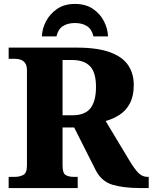

<svg xmlns="http://www.w3.org/2000/svg" viewBox="-20 -956 776 976"><path d="M24 0V-57H57Q79 -57 98 -66.5Q117 -76 117 -115V-598Q117 -624 107 -636.5Q97 -649 83.5 -653Q70 -657 57 -657H24V-714H368Q475 -714 539 -690.5Q603 -667 631.5 -624.5Q660 -582 660 -524Q660 -468 640.5 -431Q621 -394 588 -372.5Q555 -351 517 -341L636 -143Q663 -98 683 -77.5Q703 -57 729 -57H736V0H695Q607 0 551.5 -17Q496 -34 467 -90L357 -308H298V-115Q298 -76 313.5 -66.5Q329 -57 353 -57H375V0ZM348 -370Q412 -370 440 -406Q468 -442 468 -514Q468 -588 437.5 -619.5Q407 -651 346 -651H298V-370ZM193 -771Q194 -809 213.5 -847Q233 -885 270 -910.5Q307 -936 361 -936Q416 -936 453 -910.5Q490 -885 509 -847Q528 -809 529 -771H455Q447 -807 422.5 -823Q398 -839 361 -839Q324 -839 299.5 -823Q275 -807 267 -771Z"/></svg>

Font: Noto Serif ExtraBold
Style: Regular
Weight: 800
Designer: Monotype Design Team
Foundry: Monotype Imaging Inc.
Version: Version 2.014